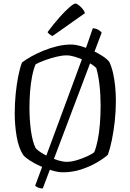

<svg xmlns="http://www.w3.org/2000/svg" viewBox="-20 -971 735 1082"><path d="M221 91Q206 91 195 86Q184 81 178 76L396 -513Q417 -569 437.5 -626Q458 -683 475.5 -732Q493 -781 503 -812Q523 -810 535 -802.5Q547 -795 553 -787ZM334 0Q308 0 274.5 -10Q241 -20 208 -34.5Q175 -49 149 -66Q123 -83 111 -97Q85 -137 74 -201Q63 -265 63 -332Q63 -388 68.5 -443.5Q74 -499 83.5 -545Q93 -591 104 -619Q125 -635 156 -652.5Q187 -670 225 -685.5Q263 -701 302.5 -710.5Q342 -720 380 -720Q404 -720 435.5 -711Q467 -702 499.5 -687Q532 -672 558 -655Q584 -638 596 -622Q609 -595 617 -559.5Q625 -524 629 -484Q633 -444 633 -403Q633 -343 626.5 -285.5Q620 -228 610 -180Q600 -132 588 -99Q565 -78 525.5 -55Q486 -32 437 -16Q388 0 334 0ZM356 -59Q382 -59 413.5 -68.5Q445 -78 472 -90.5Q499 -103 511 -113Q522 -139 530.5 -180.5Q539 -222 543 -272.5Q547 -323 547 -376Q547 -439 540.5 -494Q534 -549 523 -586Q517 -595 498 -607.5Q479 -620 454 -631.5Q429 -643 402.5 -651Q376 -659 355 -659Q330 -659 297 -651Q264 -643 233 -631.5Q202 -620 181 -609Q169 -582 161 -541.5Q153 -501 149.5 -455Q146 -409 146 -364Q146 -296 154.5 -234Q163 -172 181 -136Q190 -125 211 -111.5Q232 -98 258.5 -86Q285 -74 310.5 -66.5Q336 -59 356 -59ZM276 -768Q266 -772 258.5 -778.5Q251 -785 248 -790Q283 -837 315 -873Q347 -909 371.5 -930Q396 -951 405 -951Q412 -951 423 -942.5Q434 -934 444.5 -922Q455 -910 459 -897Z"/></svg>

Font: Texturina Medium 12pt ExtraLight
Style: Regular
Weight: 250
Version: Version 1.002